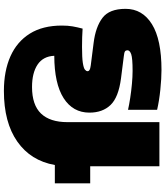

<svg xmlns="http://www.w3.org/2000/svg" viewBox="50 -908 869 1010"><g transform="rotate(-90 485.0 -403.5)"><path d="M25 -364V-550H121.5Q144 -677 244.8 -747.5Q345.5 -818 511 -818Q615.5 -818 692.8 -783.8Q770 -749.5 812.5 -681.8Q855 -614 855 -513Q855 -481.5 850.8 -457Q846.5 -432.5 839 -404Q795.5 -407 743 -407Q686 -407 658.8 -402.8Q631.5 -398.5 623.2 -391.8Q615 -385 615 -378Q615 -371.5 621.2 -367.5Q627.5 -363.5 646 -361L764 -346Q848 -335.5 895.5 -299.5Q943 -263.5 943 -178Q943 -89.5 862.2 -39.2Q781.5 11 621 11Q577 11 518.2 5Q459.5 -1 412 -12V-165Q438.5 -159 474.5 -153.5Q510.5 -148 548.2 -144.5Q586 -141 617 -141Q683 -141 704 -148.2Q725 -155.5 725 -168Q725 -176.5 719.5 -180.8Q714 -185 695 -187L577 -202Q477.5 -215 437.2 -257Q397 -299 397 -368Q397 -455 473.2 -503.8Q549.5 -552.5 696 -553Q693.5 -611.5 649.8 -640.8Q606 -670 532 -670Q437.5 -670 392.2 -622.8Q347 -575.5 347 -484V0H115V-364Z"/></g></svg>

Font: Encode Sans Expanded Expanded Black
Style: Regular
Weight: 900
Width: 7
Designer: Multiple Designers
Foundry: Impallari Type
Version: Version 3.000; ttfautohint (v1.8.3) -l 8 -r 50 -G 200 -x 14 